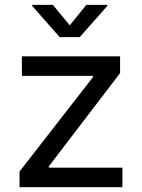

<svg xmlns="http://www.w3.org/2000/svg" viewBox="-20 -781 592 801"><path d="M61.5 0V-65.4L367.7 -459V-464.4H71.3V-545.9H481V-476.1L183.6 -86.9V-81.5H490.7V0ZM200.7 -760.7 271 -675.3 340.3 -760.7H427.7V-756.3L312.5 -626H229L114.3 -756.3V-760.7Z"/></svg>

Font: Atlassian Sans
Style: Regular
Weight: 400
Designer: Rasmus Andersson
Foundry: Modifications by Atlassian Pty Ltd, manufactured by rsms
Version: Version 4.001;git-9221beed3